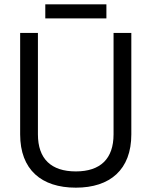

<svg xmlns="http://www.w3.org/2000/svg" viewBox="-20 -852 699 886"><path d="M471 -832H189V-767H471ZM73 -700V-232C73 -69 171 14 330 14C488 14 586 -69 586 -232V-700H504V-232C504 -119 443 -61 330 -61C216 -61 155 -119 155 -232V-700Z"/></svg>

Font: Space Text
Style: Regular
Weight: 400
Designer: Florian Karsten (Space Text), Colophon Foundry (Space Mono)
Foundry: Florian Karsten
Version: Version 1.003;PS 001.003;hotconv 1.0.88;makeotf.lib2.5.64775